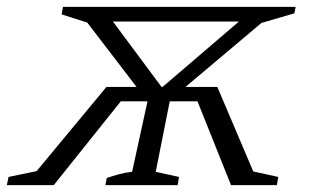

<svg xmlns="http://www.w3.org/2000/svg" viewBox="-44 -541 903 561"><path d="M264 0 268 -21Q286 -27 304 -32Q322 -37 342 -39L387 -245H309L113 0H-24L-19 -24L63 -41L267 -287H355L211 -475L136 -499L140 -521H820L816 -502L720 -474L498 -287H591L696 -40L769 -24L765 0H631L533 -245H452L411 -39L479 -24L475 0ZM286 -478 428 -287H431L654 -478Z"/></svg>

Font: Piazzolla SC Light
Style: Italic
Weight: 300
Italic angle: -11.3°
Designer: Juan Pablo del Peral
Foundry: Huerta Tipografica
Version: Version 1.330